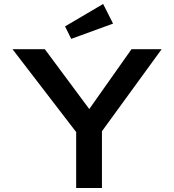

<svg xmlns="http://www.w3.org/2000/svg" viewBox="-20 -948 878 968"><path d="M364 0V-329L378 -264L43 -700H206L454 -366L408 -367L643 -700H795L485 -274L494 -337V0ZM339 -752 308 -815 500 -928 550 -829Z"/></svg>

Font: Lexend Giga Medium
Style: Regular
Weight: 500
Designer: Bonnie Shaver-Troup, Thomas Jockin
Foundry: Lexend
Version: Version 1.007